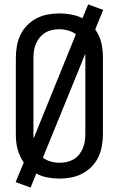

<svg xmlns="http://www.w3.org/2000/svg" viewBox="-20 -804 540 873"><path d="M119 49 145 -15Q169 -2 196 3Q223 8 250 8Q277 8 303.5 3Q330 -2 354 -14.5Q378 -27 397 -46.5Q416 -66 427.5 -90.5Q439 -115 443.5 -141.5Q448 -168 448 -195V-540Q448 -557 446.5 -574Q445 -591 441 -608Q437 -625 430 -640.5Q423 -656 413 -670L449 -759L381 -784L355 -721Q331 -733 304 -738Q277 -743 250 -743Q223 -743 196.5 -738Q170 -733 146 -720.5Q122 -708 103 -688.5Q84 -669 72.5 -644.5Q61 -620 56.5 -593.5Q52 -567 52 -540V-195Q52 -178 53.5 -161Q55 -144 59.5 -127.5Q64 -111 71 -95Q78 -79 88 -65L51 24ZM250 -64Q230 -64 210.5 -69.5Q191 -75 175 -87L368 -560Q368 -555 368 -550Q368 -545 368 -540V-195Q368 -178 365.5 -161.5Q363 -145 356.5 -129.5Q350 -114 339.5 -101Q329 -88 314.5 -79.5Q300 -71 283.5 -67.5Q267 -64 250 -64ZM133 -175Q132 -180 132 -185Q132 -190 132 -195V-540Q132 -557 134.5 -573.5Q137 -590 143.5 -605.5Q150 -621 161 -634Q172 -647 186 -655.5Q200 -664 216.5 -667.5Q233 -671 250 -671Q270 -671 290 -665.5Q310 -660 325 -648Z"/></svg>

Font: Iosevka SS09
Style: Regular
Weight: 400
Monospace: yes
Designer: Belleve Invis
Foundry: Belleve Invis
Version: Version 5.2.1; ttfautohint (v1.8.3)